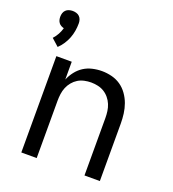

<svg xmlns="http://www.w3.org/2000/svg" viewBox="-138 -869 876 974"><g transform="rotate(20 300.0 -382.0)"><path d="M88 0V-520H171V-424Q181 -448 197 -468.5Q213 -489 234 -502.5Q255 -516 280.5 -522Q306 -528 332 -528Q358 -528 384.5 -521.5Q411 -515 433 -500Q455 -485 471 -462.5Q487 -440 496 -415Q505 -390 508.5 -363.5Q512 -337 512 -310V0H429V-310Q429 -328 426.5 -346.5Q424 -365 417 -382Q410 -399 398 -413.5Q386 -428 370.5 -437.5Q355 -447 336.5 -451Q318 -455 300 -455Q282 -455 263.5 -451Q245 -447 229.5 -437.5Q214 -428 202 -413.5Q190 -399 183 -382Q176 -365 173.5 -346.5Q171 -328 171 -310V0ZM78 -566 39 -601Q52 -615 61 -631.5Q70 -648 75 -666Q67 -668 59.5 -672Q52 -676 47 -683Q42 -690 40 -698Q38 -706 38 -715Q38 -725 41 -734.5Q44 -744 51 -751Q58 -758 68 -761Q78 -764 88 -764Q98 -764 108 -761Q118 -758 125 -751Q132 -744 135 -734.5Q138 -725 138 -715Q138 -694 134.5 -673.5Q131 -653 123.5 -634Q116 -615 104.5 -597.5Q93 -580 78 -566Z"/></g></svg>

Font: Iosevka Aile
Style: Regular
Weight: 400
Designer: Belleve Invis
Foundry: Belleve Invis
Version: Version 28.0.1; ttfautohint (v1.8.4)